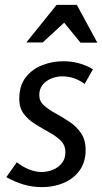

<svg xmlns="http://www.w3.org/2000/svg" viewBox="-20 -754 419 787"><path d="M327 -410Q305 -426 282.5 -433.5Q260 -441 235 -441Q212 -441 190 -432Q168 -423 154.5 -406Q141 -389 141 -364Q141 -339 160 -322Q179 -305 207.5 -289.5Q236 -274 264.5 -255Q293 -236 312 -208.5Q331 -181 331 -139Q331 -89 306 -55Q281 -21 240.5 -4Q200 13 153 13Q112 13 75.5 2Q39 -9 6 -28L49 -89Q71 -71 98 -60Q125 -49 150 -49Q174 -49 196.5 -58Q219 -67 233.5 -85Q248 -103 248 -130Q248 -159 229 -177.5Q210 -196 182 -211.5Q154 -227 125.5 -244.5Q97 -262 78 -286.5Q59 -311 59 -349Q59 -403 85.5 -437Q112 -471 153.5 -487Q195 -503 240 -503Q273 -503 304 -494.5Q335 -486 361 -470ZM243 -661 155 -580H88L212 -734H295L379 -579H310Z"/></svg>

Font: Rosario
Style: Italic
Weight: 400
Italic angle: -8.05°
Designer: Hector Gatti
Foundry: Omnibus Type
Version: Version 1.201